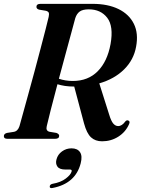

<svg xmlns="http://www.w3.org/2000/svg" viewBox="-23 -720 731 996"><path d="M646.5 -76Q629 -35.5 591 -11.2Q553 13 506.5 13Q471.5 13 449.2 -7.5Q427 -28 413 -79.5L362 -271Q335.5 -271 314.2 -274.2Q293 -277.5 275 -283Q256 -211 240.5 -151Q225 -91 219.5 -65.5Q213.5 -41.5 233.5 -36.5L269.5 -30.5Q284 -25 284 -15.5Q284 0 263 0H15Q-3 0 -3 -13.5Q-3 -26.5 13.5 -30.5L48.5 -36Q69.5 -39.5 78 -65.5Q83.5 -85.5 95.5 -128.8Q107.5 -172 123.2 -229.2Q139 -286.5 155.8 -348.5Q172.5 -410.5 187.5 -468Q202.5 -525.5 213.8 -569Q225 -612.5 229.5 -632.5Q232.5 -647 230 -653.8Q227.5 -660.5 215.5 -664L179.5 -670Q166 -674 166 -684.5Q166 -700 187 -700H457.5Q536.5 -700 591.8 -673Q647 -646 671.5 -596.2Q696 -546.5 683 -478Q671 -410 621 -360.2Q571 -310.5 492 -287.5L543 -126.5Q553.5 -91.5 564.8 -78.8Q576 -66 590 -66Q610 -66 627.5 -90.5Q634.5 -98 642 -95Q653.5 -91 646.5 -76ZM367.5 -626Q361.5 -603.5 348 -553.8Q334.5 -504 317.2 -440.2Q300 -376.5 282.5 -311.5Q316 -300 355 -300Q434 -300 484 -350.5Q534 -401 550.5 -491.5Q567 -584 533.2 -627.8Q499.5 -671.5 437.5 -671.5Q406 -671.5 390.5 -660.2Q375 -649 367.5 -626ZM316.5 159.5Q285.5 159.5 274.8 144Q264 128.5 270 107Q276.5 81.5 298.5 65.5Q320.5 49.5 348 49.5Q378.5 49.5 392 69.2Q405.5 89 395.5 127.5Q368.5 232 250.5 255Q234.5 258.5 235 247.5Q235.5 236.5 249.5 233.5Q292.5 226 318.2 206.2Q344 186.5 348.5 169.5Q351 159.5 340 159.5Z"/></svg>

Font: Fraunces 72pt SemiBold
Style: Italic
Weight: 600
Italic angle: -16°
Version: Version 1.000;[b76b70a41]